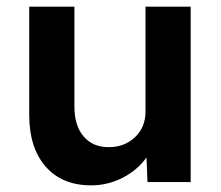

<svg xmlns="http://www.w3.org/2000/svg" viewBox="-20 -548 666 578"><path d="M254 10Q167 10 117.5 -46.5Q68 -103 68 -202V-528H204V-227Q204 -170 231.5 -137.5Q259 -105 307 -105Q355 -105 386.5 -135Q418 -165 418 -212V-528H554V0H424L421 -74Q394 -36 349.5 -13Q305 10 254 10Z"/></svg>

Font: Lexend SemiBold
Style: Regular
Weight: 600
Designer: Bonnie Shaver-Troup, Thomas Jockin
Foundry: Lexend
Version: Version 1.005; ttfautohint (v1.8.3)